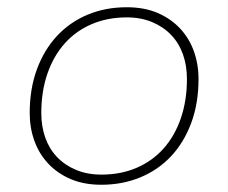

<svg xmlns="http://www.w3.org/2000/svg" viewBox="-20 -500 630 530"><path d="M260 10Q212 10 175.5 -5.5Q139 -21 113.5 -48Q88 -75 75 -111Q62 -147 62 -188Q62 -255 82 -309Q102 -363 137.5 -401Q173 -439 222 -459.5Q271 -480 330 -480Q378 -480 414.5 -464.5Q451 -449 476.5 -422Q502 -395 515 -359Q528 -323 528 -282Q528 -215 508 -161Q488 -107 452.5 -69Q417 -31 367.5 -10.5Q318 10 260 10ZM260 -18Q313 -18 356.5 -36.5Q400 -55 431 -89.5Q462 -124 479 -173Q496 -222 496 -282Q496 -319 485 -350Q474 -381 452.5 -403.5Q431 -426 400 -439Q369 -452 330 -452Q277 -452 233.5 -433.5Q190 -415 159 -380.5Q128 -346 111 -297Q94 -248 94 -188Q94 -151 105 -120Q116 -89 137.5 -66.5Q159 -44 190 -31Q221 -18 260 -18Z"/></svg>

Font: Celebes Thin
Style: Italic
Weight: 250
Italic angle: -10°
Designer: Anugrah Pasau
Foundry: Lafontype
Version: Version 1.000; ttfautohint (v1.8.4)